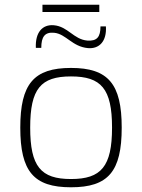

<svg xmlns="http://www.w3.org/2000/svg" viewBox="-20 -782 602 814"><path d="M160 -731H401V-762H160ZM353 -578C401 -574 433 -607 429 -670H406C406 -625 391 -607 350 -610C292 -615 268 -670 208 -675C160 -679 129 -645 132 -579H155C155 -626 170 -647 210 -643C260 -638 286 -584 353 -578ZM281 -494C123 -494 66 -426 66 -241C66 -55 123 12 281 12C439 12 496 -55 496 -241C496 -426 439 -494 281 -494ZM281 -458C409 -458 455 -406 455 -241C455 -76 409 -23 281 -23C153 -23 108 -76 108 -241C108 -406 153 -458 281 -458Z"/></svg>

Font: Exo 2 Extra Light
Style: Regular
Weight: 250
Designer: Natanael Gama
Version: Version 1.001;PS 001.001;hotconv 1.0.88;makeotf.lib2.5.64775